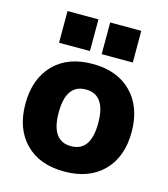

<svg xmlns="http://www.w3.org/2000/svg" viewBox="-113 -843 823 943"><g transform="rotate(15 298.0 -371.0)"><path d="M200.2 -261.7Q200.2 -117.2 300.8 -117.2Q401.4 -117.2 401.4 -261.2Q401.4 -405.3 300.8 -405.3Q200.2 -405.3 200.2 -261.7ZM103.5 -461.9Q174.8 -535.2 300.8 -535.2Q426.8 -535.2 499 -461.4Q571.3 -387.7 571.3 -261.2Q571.3 -134.8 499 -61.5Q426.8 11.7 300.8 11.7Q174.8 11.7 103 -61.5Q31.2 -134.8 31.2 -261.2Q31.2 -387.7 103.5 -461.9ZM113.3 -592.8V-753.9H270.5V-592.8ZM330.1 -592.8V-753.9H488.3V-592.8Z"/></g></svg>

Font: Gen Shin Gothic Heavy
Style: Bold
Weight: 900
Designer: [Source Han Sans]
Ryoko NISHIZUKA  (kana & ideographs); Paul D. Hunt (Latin, Greek & Cyrillic); Wenlong ZHANG  (bopomofo
Version: Version 1.002.20150607